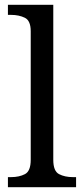

<svg xmlns="http://www.w3.org/2000/svg" viewBox="-20 -780 350 800"><path d="M13 0V-42H26Q60 -42 84 -54.5Q108 -67 108 -114V-650Q108 -694 83.5 -706Q59 -718 26 -718H13V-760H202V-114Q202 -67 226 -54.5Q250 -42 284 -42H297V0Z"/></svg>

Font: Noto Serif Dives Akuru
Style: Regular
Weight: 400
Designer: Fernando Caro
Foundry: Fernando Caro
Version: Version 2.000; ttfautohint (v1.8.4.7-5d5b)